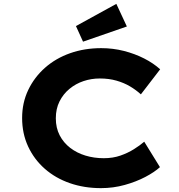

<svg xmlns="http://www.w3.org/2000/svg" viewBox="-20 -963 927 993"><path d="M502.1 10Q415.2 10 341.1 -15.8Q266.9 -41.6 211.7 -90.1Q156.4 -138.7 125.4 -205.5Q94.4 -272.3 94.4 -352.9Q94.4 -431.7 126.1 -497.9Q157.7 -564 213.1 -612.8Q268.4 -661.6 342.6 -687.8Q416.8 -714 503.4 -714Q564.2 -714 620.7 -699.6Q677.1 -685.2 725.3 -660.7Q773.5 -636.2 808.3 -604.6L708.6 -475Q683.2 -498.1 652.1 -516.5Q621.1 -534.8 582.4 -545.9Q543.8 -557.1 496.2 -557.1Q452.3 -557.1 412 -543.6Q371.6 -530.1 339.3 -503.4Q307 -476.8 287.8 -438.5Q268.7 -400.3 268.7 -351.1Q268.7 -301.6 288.6 -263.2Q308.5 -224.9 342.9 -198.4Q377.4 -171.9 421.8 -158.4Q466.3 -144.8 516.4 -144.8Q564.1 -144.8 602.7 -158.3Q641.4 -171.8 672.2 -191.2Q703.1 -210.5 726 -230.1L807.2 -98.6Q779.4 -73 731.9 -48Q684.4 -23 625.1 -6.5Q565.8 10 502.1 10ZM409.4 -747.5 372.8 -828.2 581.7 -943 636.1 -826Z"/></svg>

Font: Lexend Mega
Style: Regular
Weight: 400
Designer: Bonnie Shaver-Troup, Thomas Jockin
Foundry: Lexend
Version: Version 1.007